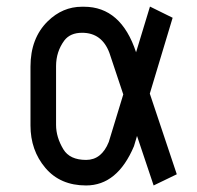

<svg xmlns="http://www.w3.org/2000/svg" viewBox="-20 -567 602 587"><path d="M231 -466.8Q194.8 -466.8 176.8 -443.4Q151.4 -409.2 151.4 -364.7V-361.8V-185.1Q151.4 -147.5 173.8 -110.4Q193.4 -78.1 243.2 -78.1Q290.5 -78.1 312.5 -132.8L356.9 -278.3L314.5 -405.3Q291.5 -466.8 231 -466.8ZM398.9 -151.4 389.6 -120.1Q338.9 0 243.2 0Q164.1 0 118.7 -53.7Q73.2 -107.4 73.2 -183.6V-363.3Q73.2 -450.2 126 -502Q171.4 -546.4 230.5 -546.4Q233.4 -546.4 236.8 -546.4Q350.1 -546.4 396 -407.2L438.5 -546.9L507.8 -512.7L438 -280.8L520.5 -34.2L449.7 0Z"/></svg>

Font: NovaMono
Style: Regular
Weight: 400
Monospace: yes
Version: Version 1.2